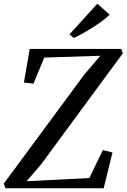

<svg xmlns="http://www.w3.org/2000/svg" viewBox="-31 -1004 675 1024"><path d="M-1.5 0 -11 -24.5 419.5 -607.5 504 -706.5 205 -697 147.5 -558 96.5 -563.5 127.5 -743H616L624 -719.5L187 -126L111 -37.5L445.5 -54.5L517.5 -203.5L569 -191L522 0ZM363.5 -801.5 339.5 -820.5 488 -984 554 -926Q530.5 -903 498 -880.5Q465.5 -858 430.5 -837.5Q395.5 -817 363.5 -801.5Z"/></svg>

Font: Merriweather 96pt
Style: Italic
Weight: 400
Italic angle: -7.8°
Version: Version 2.101